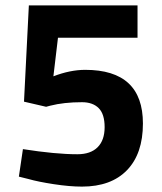

<svg xmlns="http://www.w3.org/2000/svg" viewBox="-20 -680 600 712"><path d="M490 -660V-540H195L178 -397Q240 -421 296 -421Q510 -421 510 -222Q510 -110 451 -49Q392 12 284 12Q238 12 179.5 3Q121 -6 86 -16L50 -25L65 -127Q186 -108 267 -108Q316 -108 342 -134Q368 -160 368 -208.5Q368 -257 346 -279Q324 -301 284 -301Q217 -301 166 -288L151 -284L69 -303L87 -660Z"/></svg>

Font: Titillium Web[RUS by Daymarius]
Style: Bold
Weight: 700
Designer: Cyrillization by Daymarius
Foundry: Cyrillization by Daymarius
Version: Version 1.002 September 11, 2018